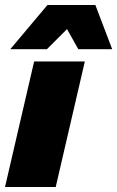

<svg xmlns="http://www.w3.org/2000/svg" viewBox="-30 -745 467 765"><path d="M308 -500 192 0H-10L106 -500ZM11 -549 159 -725H350L417 -549H282L237 -629L157 -549Z"/></svg>

Font: Prodigy Sans ExtraBold
Style: Italic
Weight: 800
Italic angle: -13°
Designer: Wei Huang
Foundry: Wei Huang
Version: Version 1.003; ttfautohint (v1.8.3)